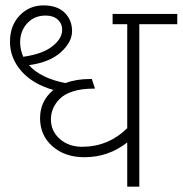

<svg xmlns="http://www.w3.org/2000/svg" viewBox="-20 -696 681 716"><path d="M55.1 -538.4Q55.1 -510.6 66.7 -484.3Q138.5 -494.4 175.2 -523.3Q211.8 -552.1 211.8 -584.9Q211.8 -608.2 195.1 -623.1Q178.5 -638 150.2 -638Q108.2 -638 81.6 -609.2Q55.1 -580.4 55.1 -538.4ZM454.5 0V-164.8Q384.2 -109.7 294.7 -109.7Q221.9 -109.7 175.7 -150.4Q129.4 -191.1 129.4 -255.3Q129.4 -319.5 179 -360.5Q101.6 -382.7 59.4 -431.2Q17.2 -479.8 17.2 -540.2Q17.2 -600.6 53.3 -638.3Q89.5 -675.9 141.6 -675.9Q193.6 -675.9 221.2 -648.6Q248.7 -621.3 248.7 -580.1Q248.7 -538.9 207 -501.3Q165.3 -463.6 88 -453Q131.4 -404.4 224 -386.2Q263.9 -401.4 316 -401.4H322.5L334.2 -365.5H329.1Q285.1 -365.5 252.8 -355.4Q220.4 -345.3 203.2 -327.6Q169.9 -294.7 169.9 -250.8Q169.9 -206.8 203.2 -177.7Q236.6 -148.6 286.1 -148.6Q383.2 -148.6 454.5 -217.9V-605.7H399.9V-644.1H641.1V-605.7H499.5V0Z"/></svg>

Font: Khula Light
Style: Regular
Weight: 300
Designer: Erin McLaughlin, Steve Matteson
Version: Version 1.002;PS 1.0;hotconv 1.0.72;makeotf.lib2.5.5900; ttf